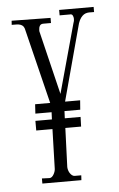

<svg xmlns="http://www.w3.org/2000/svg" viewBox="-46 -664 395 639"><g transform="rotate(-5 151.5 -344.5)"><path d="M214.8 -236.8H162.1L157.2 -106.9Q157.2 -102.5 158.7 -96.9Q160.2 -91.3 163.1 -86.7Q166 -82 170.2 -78.6Q174.3 -75.2 179.2 -75.2H201.2L200.2 -59.1H69.8V-76.2L95.2 -75.2Q99.6 -75.2 103.3 -78.4Q106.9 -81.5 109.6 -86.4Q112.3 -91.3 113.8 -96.2Q115.2 -101.1 115.2 -105L119.1 -236.8H64.9V-269H120.1L121.1 -293H66.9L68.8 -324.2H119.1L58.1 -571.8Q56.6 -580.6 53 -585.2Q49.3 -589.8 43.7 -591.8Q38.1 -593.8 30.5 -594Q22.9 -594.2 14.2 -594.2L15.1 -607.9L145 -606V-588.9H119.1Q110.8 -588.9 107.4 -583Q104 -577.1 104 -568.8V-564.9L155.8 -351.1L220.2 -585V-584Q221.2 -586.9 221.7 -589.8Q222.2 -592.8 222.2 -596.2Q222.2 -602.1 219.5 -607.4Q216.8 -612.8 210 -611.8H175.8V-629.9H291V-612.8H280.8Q274.4 -613.3 268.3 -612.3Q262.2 -611.3 256.8 -607.9Q251.5 -604.5 246.6 -597.9Q241.7 -591.3 237.8 -580.1L168.9 -324.2H219.2L216.8 -293H164.1V-291L163.1 -269H215.8Z"/></g></svg>

Font: Bigelow Rules
Style: Regular
Weight: 400
Designer: Astigmatic (AOETI)
Foundry: Astigmatic (AOETI)
Version: Version 1.001